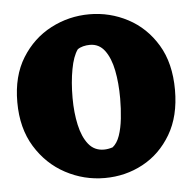

<svg xmlns="http://www.w3.org/2000/svg" viewBox="-43 -544 614 607"><g transform="rotate(-5 263.5 -240.0)"><path d="M266 20Q200 20 141.8 -11.1Q83.5 -42.2 47.2 -101.2Q11 -160.2 11 -242.8Q11 -325.8 46.6 -383Q82.2 -440.2 139.4 -470.1Q196.5 -500 261.8 -500Q326.8 -500 383.8 -469.9Q440.8 -439.8 475.9 -381.5Q511 -323.2 511 -238.2Q511 -155.2 476.9 -97.5Q442.8 -39.8 387.2 -9.9Q331.8 20 266 20ZM271 -69.8Q284.2 -69.8 298.8 -74.5Q313.2 -86 321.2 -109Q329.2 -132 332.6 -162.9Q336 -193.8 336 -226.5Q336 -275.5 328.1 -315.4Q320.2 -355.2 302.4 -379.4Q284.5 -403.5 255.2 -403.5Q244.2 -403.5 233.6 -400.8Q223 -398 216 -392.8Q201.2 -372.2 193.8 -331.6Q186.2 -291 186.2 -241Q186.2 -194.2 194.9 -155.2Q203.5 -116.2 222 -93Q240.5 -69.8 271 -69.8Z"/></g></svg>

Font: Eczar
Style: Regular
Weight: 400
Designer: Vaibhav Singh
Foundry: Rosetta Type Foundry
Version: Version 2.000